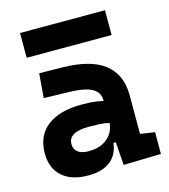

<svg xmlns="http://www.w3.org/2000/svg" viewBox="-111 -820 807 917"><g transform="rotate(-15 293.0 -361.0)"><path d="M388.2 4.9 377 -148.4 375 -215.8V-316.9Q375 -358.4 339.6 -377.7Q304.2 -397 234.4 -398.9L102.1 -402.3L111.8 -522.5L224.6 -521Q365.2 -519 433.6 -465.6Q502 -412.1 502 -309.6V-118.2L573.7 -107.4V0ZM212.9 9.8Q130.4 9.8 84.5 -30.8Q38.6 -71.3 38.6 -146Q38.6 -232.9 98.6 -279.3Q158.7 -325.7 269 -325.7Q311.5 -325.7 342.5 -321.3Q373.5 -316.9 405.3 -307.6L383.8 -204.6Q352.5 -211.9 327.6 -213.1Q302.7 -214.4 275.4 -214.4Q172.9 -214.4 172.9 -155.8Q172.9 -129.4 191.4 -115.5Q210 -101.6 245.6 -101.6Q288.6 -101.6 317.4 -117.7Q346.2 -133.8 360.6 -158.7Q375 -183.6 375 -210V-242.2L393.6 -109.4H352.1L369.1 -125Q367.7 -80.1 348.6 -50Q329.6 -20 295.2 -5.1Q260.7 9.8 212.9 9.8ZM73.2 -609.4V-731.9H493.2V-609.4Z"/></g></svg>

Font: Cascadia Code PL
Style: Regular
Weight: 400
Monospace: yes
Designer: Aaron Bell
Foundry: Saja Typeworks
Version: Version 2102.003